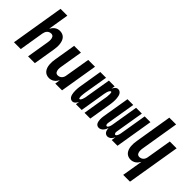

<svg xmlns="http://www.w3.org/2000/svg" viewBox="2 -1508 2496 2496"><g transform="rotate(45 1250.0 -260.0)"><path d="M2 0 123 -735H248L201 -448Q211 -464 223 -479.5Q235 -495 250.5 -506Q266 -517 284.5 -522.5Q303 -528 321 -528Q347 -528 370 -518.5Q393 -509 408 -490.5Q423 -472 430.5 -448.5Q438 -425 440.5 -399.5Q443 -374 441 -348Q439 -322 435 -297L386 0H261L313 -314Q315 -325 315.5 -337Q316 -349 315.5 -360.5Q315 -372 312.5 -383Q310 -394 304 -403.5Q298 -413 288 -418Q278 -423 266 -423Q251 -423 235.5 -417Q220 -411 209 -399Q198 -387 192 -372Q186 -357 183 -341L127 0Z M652 8Q626 8 603.5 -1.5Q581 -11 566 -29.5Q551 -48 543 -71.5Q535 -95 533 -120.5Q531 -146 532.5 -172Q534 -198 539 -223L588 -520H713L661 -206Q659 -195 658 -183Q657 -171 657.5 -159.5Q658 -148 661 -137Q664 -126 669.5 -116.5Q675 -107 685.5 -102Q696 -97 708 -97Q723 -97 738.5 -103Q754 -109 765 -121Q776 -133 782 -148Q788 -163 790 -179L847 -520H972L886 0H761L773 -72Q763 -56 751 -40.5Q739 -25 723 -14Q707 -3 688.5 2.5Q670 8 652 8Z M1081 8Q1064 8 1050 -1Q1036 -10 1028.5 -24Q1021 -38 1017 -54Q1013 -70 1011.5 -87Q1010 -104 1010 -121Q1010 -138 1011 -155Q1012 -172 1014.5 -189Q1017 -206 1020 -223L1069 -520H1175L1123 -209Q1122 -203 1121 -197.5Q1120 -192 1119.5 -186.5Q1119 -181 1118 -175Q1117 -169 1116.5 -163.5Q1116 -158 1115.5 -152.5Q1115 -147 1114.5 -141.5Q1114 -136 1113.5 -130Q1113 -124 1113 -118.5Q1113 -113 1114 -107.5Q1115 -102 1115.5 -96.5Q1116 -91 1118 -85.5Q1120 -80 1126 -80Q1133 -80 1138.5 -86Q1144 -92 1147.5 -98.5Q1151 -105 1153.5 -111.5Q1156 -118 1158 -124.5Q1160 -131 1162 -138Q1164 -145 1165.5 -151.5Q1167 -158 1168 -165Q1169 -172 1170 -179L1227 -520H1333L1325 -470Q1329 -480 1335.5 -490Q1342 -500 1350.5 -509Q1359 -518 1370 -523Q1381 -528 1392 -528Q1409 -528 1423 -519Q1437 -510 1445 -496Q1453 -482 1456.5 -466Q1460 -450 1462 -433Q1464 -416 1464 -399Q1464 -382 1462.5 -365Q1461 -348 1459 -331Q1457 -314 1454 -297L1405 0H1299L1350 -311Q1351 -317 1352 -322.5Q1353 -328 1354 -333.5Q1355 -339 1356 -345Q1357 -351 1357.5 -356.5Q1358 -362 1358 -367.5Q1358 -373 1358.5 -378.5Q1359 -384 1359.5 -390Q1360 -396 1360 -401.5Q1360 -407 1359.5 -412.5Q1359 -418 1358.5 -423.5Q1358 -429 1356 -434.5Q1354 -440 1348 -440Q1341 -440 1335.5 -434Q1330 -428 1326 -421.5Q1322 -415 1319.5 -408.5Q1317 -402 1315 -395.5Q1313 -389 1311.5 -382Q1310 -375 1308.5 -368.5Q1307 -362 1305.5 -355Q1304 -348 1303 -341L1247 0H1141L1149 -50Q1144 -40 1137.5 -30Q1131 -20 1122.5 -11Q1114 -2 1103 3Q1092 8 1081 8Z M1567 8Q1550 8 1536.5 0Q1523 -8 1516 -21.5Q1509 -35 1506 -50.5Q1503 -66 1502 -82.5Q1501 -99 1503 -115.5Q1505 -132 1507 -148L1569 -520H1675L1610 -131Q1609 -123 1608 -115Q1607 -107 1608.5 -100Q1610 -93 1614.5 -86.5Q1619 -80 1627 -80Q1635 -80 1641 -87.5Q1647 -95 1651 -102.5Q1655 -110 1657.5 -118Q1660 -126 1662 -134Q1664 -142 1665.5 -150Q1667 -158 1668 -166L1727 -520H1833L1768 -131Q1767 -123 1766 -115Q1765 -107 1766.5 -100Q1768 -93 1772.5 -86.5Q1777 -80 1785 -80Q1793 -80 1799 -87.5Q1805 -95 1809 -102.5Q1813 -110 1815.5 -118Q1818 -126 1820 -134Q1822 -142 1823.5 -150Q1825 -158 1826 -166L1885 -520H1991L1905 0H1799L1808 -59Q1802 -46 1794 -34Q1786 -22 1775.5 -12.5Q1765 -3 1751.5 2.5Q1738 8 1725 8Q1709 8 1695.5 0Q1682 -8 1674.5 -21Q1667 -34 1663.5 -49.5Q1660 -65 1660 -81Q1654 -65 1646.5 -50Q1639 -35 1627 -21.5Q1615 -8 1599 0Q1583 8 1567 8Z M2225 215 2273 -72Q2263 -56 2251 -40.5Q2239 -25 2223 -14Q2207 -3 2188.5 2.5Q2170 8 2152 8Q2126 8 2103.5 -1.5Q2081 -11 2066 -29.5Q2051 -48 2043 -71.5Q2035 -95 2033 -120.5Q2031 -146 2032.5 -172Q2034 -198 2039 -223L2123 -735H2248L2161 -206Q2159 -195 2158 -183Q2157 -171 2157.5 -159.5Q2158 -148 2161 -137Q2164 -126 2169.5 -116.5Q2175 -107 2185.5 -102Q2196 -97 2208 -97Q2223 -97 2238.5 -103Q2254 -109 2265 -121Q2276 -133 2282 -148Q2288 -163 2290 -179L2347 -520H2472L2350 215Z"/></g></svg>

Font: Iosevka Extrabold
Style: Italic
Weight: 800
Italic angle: -9°
Monospace: yes
Designer: Belleve Invis
Foundry: Belleve Invis
Version: Version 32.5.0; ttfautohint (v1.8.4)